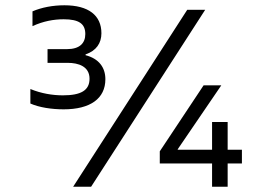

<svg xmlns="http://www.w3.org/2000/svg" viewBox="-20 -707 973 727"><path d="M237 -469C276 -469 319 -456 319 -409C319 -365 287 -346 218 -346C179 -346 136 -353 95 -370V-315C129 -300 176 -293 221 -293C322 -293 379 -334 379 -407C379 -452 354 -485 304 -498V-501C345 -515 364 -544 364 -581C364 -649 315 -687 224 -687C180 -687 138 -679 103 -664V-608C144 -627 184 -634 221 -634C279 -634 303 -617 303 -578C303 -543 281 -521 234 -521H160V-469ZM257 0H325L757 -670H689ZM585 -88H783V0H842V-88H896V-140H842V-245H783V-140H653V-142L818 -384H751L585 -134Z"/></svg>

Font: LT Wave Alt Light
Style: Regular
Weight: 300
Designer: Daniel Lyons
Version: Version 2.5 (Glyphs App)